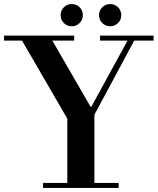

<svg xmlns="http://www.w3.org/2000/svg" viewBox="-62 -930 780 950"><path d="M151 -25H271V-343L47 -729H-42V-754H305V-729H197L386 -402H390L569 -729H433V-754H698V-729H602L405 -362V-25H525V0H151ZM238 -855Q238 -878 254 -894Q270 -910 293 -910Q316 -910 332 -894Q348 -878 348 -855Q348 -832 332 -816Q316 -800 293 -800Q270 -800 254 -816Q238 -832 238 -855ZM428 -855Q428 -878 444 -894Q460 -910 483 -910Q506 -910 522 -894Q538 -878 538 -855Q538 -832 522 -816Q506 -800 483 -800Q460 -800 444 -816Q428 -832 428 -855Z"/></svg>

Font: Libre Bodoni
Style: Regular
Weight: 400
Designer: Pablo Impallari, Rodrigo Fuenzalida
Foundry: Pablo Impallari, Rodrigo Fuenzalida
Version: Version 1.001; ttfautohint (v1.5.65-e2d9)